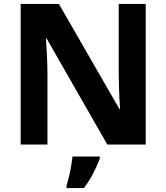

<svg xmlns="http://www.w3.org/2000/svg" viewBox="-20 -734 845 975"><path d="M720 0H525L217 -538H213Q216 -503 218.5 -450.5Q221 -398 221 -352V0H85V-714H279L586 -181H590Q588 -201 586.5 -232.5Q585 -264 584 -298Q583 -332 583 -360V-714H720ZM487 71Q474 106 454 145Q434 184 406 221H318V208Q324 189 330.5 162Q337 135 341.5 108Q346 81 348 61H487Z"/></svg>

Font: Noto Sans Cherokee
Style: Bold
Weight: 700
Designer: Monotype Design Team
Foundry: Monotype Imaging Inc.
Version: Version 2.001; ttfautohint (v1.8.4.7-5d5b)